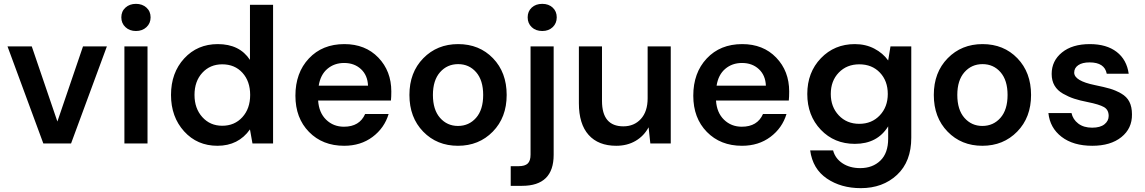

<svg xmlns="http://www.w3.org/2000/svg" viewBox="-20 -745 5947 997"><path d="M205 0 19 -504H145L278 -114L411 -504H535L349 0Z M626 0V-504H746V0ZM740.5 -604Q719 -584 686 -584Q653 -584 631.5 -604Q610 -624 610 -655Q610 -686 631.5 -705.5Q653 -725 686 -725Q719 -725 740.5 -705.5Q762 -686 762 -655Q762 -624 740.5 -604Z M1109 12Q1004 12 936 -63Q868 -138 868 -252Q868 -367 936.5 -441.5Q1005 -516 1111 -516Q1224 -516 1278 -434V-720H1398V0H1291L1278 -73Q1218 12 1109 12ZM1134 -92Q1198 -92 1238.5 -136.5Q1279 -181 1279 -252Q1279 -323 1239 -367Q1199 -411 1134 -411Q1071 -411 1030.5 -367Q990 -323 990 -252Q990 -182 1030.5 -137Q1071 -92 1134 -92Z M1767 12Q1655 12 1584.5 -60Q1514 -132 1514 -248Q1514 -367 1584 -441.5Q1654 -516 1768 -516Q1877 -516 1944.5 -446Q2012 -376 2012 -270Q2012 -241 2010 -223H1632Q1636 -160 1673.5 -123.5Q1711 -87 1766 -87Q1847 -87 1876 -153H1998Q1976 -80 1914.5 -34Q1853 12 1767 12ZM1635 -300H1891Q1889 -354 1854.5 -386Q1820 -418 1767 -418Q1716 -418 1680 -387.5Q1644 -357 1635 -300Z M2359 -516Q2469 -516 2540 -442.5Q2611 -369 2611 -252Q2611 -135 2539 -61.5Q2467 12 2358 12Q2249 12 2177.5 -61.5Q2106 -135 2106 -252Q2106 -369 2178 -442.5Q2250 -516 2359 -516ZM2358 -91Q2415 -91 2452 -133Q2489 -175 2489 -252Q2489 -328 2452.5 -370Q2416 -412 2359 -412Q2302 -412 2265 -370Q2228 -328 2228 -252Q2228 -175 2265 -133Q2302 -91 2358 -91Z M2632 220V118H2672Q2706 118 2720.5 104Q2735 90 2735 58V-504H2855V59Q2855 220 2691 220ZM2796 -584Q2762 -584 2741 -604Q2720 -624 2720 -655Q2720 -686 2741 -705.5Q2762 -725 2796 -725Q2829 -725 2850 -705.5Q2871 -686 2871 -655Q2871 -624 2850 -604Q2829 -584 2796 -584Z M3180 12Q3087 12 3036.5 -44.5Q2986 -101 2986 -209V-504H3106V-221Q3106 -89 3217 -89Q3273 -89 3308 -127.5Q3343 -166 3343 -235V-504H3463V0H3357L3348 -84Q3324 -39 3280.5 -13.5Q3237 12 3180 12Z M3833 12Q3721 12 3650.5 -60Q3580 -132 3580 -248Q3580 -367 3650 -441.5Q3720 -516 3834 -516Q3943 -516 4010.5 -446Q4078 -376 4078 -270Q4078 -241 4076 -223H3698Q3702 -160 3739.5 -123.5Q3777 -87 3832 -87Q3913 -87 3942 -153H4064Q4042 -80 3980.5 -34Q3919 12 3833 12ZM3701 -300H3957Q3955 -354 3920.5 -386Q3886 -418 3833 -418Q3782 -418 3746 -387.5Q3710 -357 3701 -300Z M4450 232Q4347 232 4273.5 182Q4200 132 4187 36H4306Q4317 78 4355 103Q4393 128 4447 128Q4511 128 4551.5 89Q4592 50 4592 -25V-89Q4536 2 4419 2Q4312 2 4242 -71.5Q4172 -145 4172 -257Q4172 -369 4242.5 -442.5Q4313 -516 4419 -516Q4475 -516 4520 -492.5Q4565 -469 4592 -431L4604 -504H4712V-30Q4712 94 4638 163Q4564 232 4450 232ZM4590 -257Q4590 -325 4549 -368Q4508 -411 4442 -411Q4377 -411 4335.5 -368Q4294 -325 4294 -257Q4294 -190 4335.5 -146Q4377 -102 4442 -102Q4507 -102 4548.5 -146Q4590 -190 4590 -257Z M5082 -516Q5192 -516 5263 -442.5Q5334 -369 5334 -252Q5334 -135 5262 -61.5Q5190 12 5081 12Q4972 12 4900.5 -61.5Q4829 -135 4829 -252Q4829 -369 4901 -442.5Q4973 -516 5082 -516ZM5081 -91Q5138 -91 5175 -133Q5212 -175 5212 -252Q5212 -328 5175.5 -370Q5139 -412 5082 -412Q5025 -412 4988 -370Q4951 -328 4951 -252Q4951 -175 4988 -133Q5025 -91 5081 -91Z M5652 12Q5553 12 5492.5 -34.5Q5432 -81 5424 -158H5544Q5551 -125 5579 -103.5Q5607 -82 5651 -82Q5693 -82 5715 -99.5Q5737 -117 5737 -143Q5737 -175 5712.5 -189Q5688 -203 5628 -215Q5587 -223 5558 -232.5Q5529 -242 5500 -258.5Q5471 -275 5456 -300.5Q5441 -326 5441 -361Q5441 -429 5494.5 -472.5Q5548 -516 5639 -516Q5726 -516 5778.5 -475.5Q5831 -435 5841 -362H5727Q5716 -421 5638 -421Q5600 -421 5579 -406.5Q5558 -392 5558 -368Q5558 -325 5666 -303Q5715 -293 5744 -284.5Q5773 -276 5802 -259.5Q5831 -243 5844.5 -216.5Q5858 -190 5858 -151Q5859 -78 5803 -33Q5747 12 5652 12Z"/></svg>

Font: AWOL-DM SemiBold
Style: Regular
Weight: 600
Designer: Colophon Foundry, Jonny Pinhorn, Mikhail Sharanda
Foundry: Colophon Foundry
Version: Version 1.000;Glyphs 3.2.3 (3260)